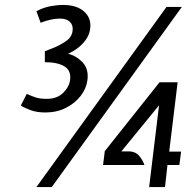

<svg xmlns="http://www.w3.org/2000/svg" viewBox="-20 -755 756 775"><path d="M127 0 652 -727H714L189 0ZM163 -301Q128.5 -301 103 -310.5Q77.5 -320 64 -329L88 -376Q104.5 -368.5 122.5 -362.2Q140.5 -356 169 -356Q210.5 -356 235 -380.2Q259.5 -404.5 263 -433Q267.5 -470.5 239.8 -487.2Q212 -504 161 -504V-548L194 -561Q222.5 -572.5 246.2 -588.8Q270 -605 273 -631Q276 -653 262.5 -666.5Q249 -680 222 -680Q205 -680 185 -675.8Q165 -671.5 144 -663L127 -710Q156.5 -725 183.5 -730Q210.5 -735 235 -735Q290 -735 319.8 -708.2Q349.5 -681.5 344 -640Q340.5 -608.5 315.8 -581.2Q291 -554 255 -538Q288 -530 313.2 -503.5Q338.5 -477 333 -432Q328.5 -397.5 305.5 -367.8Q282.5 -338 245.8 -319.5Q209 -301 163 -301ZM582 0 622 -330 470 -144H498Q528 -144 543 -124.5Q558 -105 563 -89H396L403 -145L624 -423H697L663 -143H711L704 -89H656L646 0Z"/></svg>

Font: Expletus Sans
Style: Italic
Weight: 400
Italic angle: -7°
Designer: Jasper de Waard
Foundry: Designtown
Version: Version 7.500